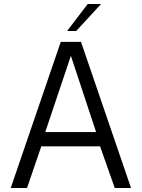

<svg xmlns="http://www.w3.org/2000/svg" viewBox="-20 -947 714 967"><path d="M34 0 286 -736H388L640 0H558L484 -210H188L116 0ZM208 -282H464L337 -666ZM318 -791 422 -927H489L364 -791Z"/></svg>

Font: Exo Thin
Style: Regular
Weight: 400
Version: Version 2.000